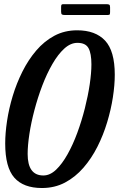

<svg xmlns="http://www.w3.org/2000/svg" viewBox="-20 -910 582 941"><path d="M115.5 -155.5Q115.5 -50 192.5 -50Q225 -50 254.8 -78.2Q284.5 -106.5 311 -153.8Q337.5 -201 359 -259.5Q380.5 -318 396 -379.5Q411.5 -441 419.8 -497Q428 -553 428 -594.5Q428 -648 413.8 -674Q399.5 -700 359.5 -700Q326 -700 295 -671.8Q264 -643.5 236.8 -596.2Q209.5 -549 187.2 -490.5Q165 -432 148.8 -370.5Q132.5 -309 124 -253Q115.5 -197 115.5 -155.5ZM185.5 11.5Q95 11.5 50.2 -39.2Q5.5 -90 5.5 -206.5Q5.5 -257 14.5 -317Q23.5 -377 42.2 -439.2Q61 -501.5 89.8 -559Q118.5 -616.5 157.5 -662.2Q196.5 -708 246.5 -734.8Q296.5 -761.5 358 -761.5Q448 -761.5 495.2 -710.8Q542.5 -660 542.5 -543.5Q542.5 -493 533.2 -433Q524 -373 505.2 -310.8Q486.5 -248.5 457.5 -191Q428.5 -133.5 388.8 -87.8Q349 -42 298.5 -15.2Q248 11.5 185.5 11.5ZM279.5 -852.5V-876Q279.5 -883 281.2 -886.2Q283 -889.5 289.5 -889.5H502.5Q512 -889.5 515.8 -886.8Q519.5 -884 519.5 -874V-851.5Q519.5 -843.5 518 -840Q516.5 -836.5 508.5 -836.5H297Q287.5 -836.5 283.5 -839.2Q279.5 -842 279.5 -852.5Z"/></svg>

Font: Besley* Condensed Medium
Style: Italic
Weight: 500
Width: 3
Italic angle: -13°
Designer: Owen Earl
Foundry: indestructible type*
Version: Version 3.000; ttfautohint (v1.8.3)